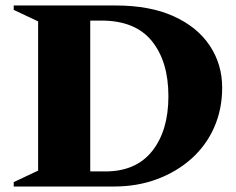

<svg xmlns="http://www.w3.org/2000/svg" viewBox="-20 -680 860 700"><path d="M30 0V-16L119 -58V-602L30 -644V-660H402Q526 -660 612.5 -621Q699 -582 744.5 -514Q790 -446 790 -360Q790 -282 761 -216Q732 -150 678.5 -102Q625 -54 553 -27Q481 0 395 0ZM349 -605H309V-55H364Q476 -55 535 -129.5Q594 -204 594 -329Q594 -456 533.5 -530.5Q473 -605 349 -605Z"/></svg>

Font: Spectral ExtraBold
Style: Regular
Weight: 800
Designer: Jean-Baptiste Levee
Foundry: Production Type
Version: Version 2.001